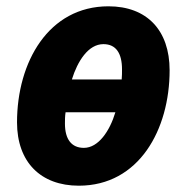

<svg xmlns="http://www.w3.org/2000/svg" viewBox="-20 -579 592 609"><path d="M230 10C421 10 518 -168 518 -356C518 -483 446 -559 324 -559C134 -559 34 -382 34 -191C34 -65 109 10 230 10ZM366 -327H208C226 -385 260 -439 308 -439C348 -439 367 -410 367 -359C367 -349 367 -338 366 -327ZM246 -110C207 -110 186 -137 186 -187C186 -197 186 -210 188 -223H346C328 -163 292 -110 246 -110Z"/></svg>

Font: Noto Sans SemiCondensed ExtraBold
Style: Italic
Weight: 800
Width: 4
Italic angle: -12°
Designer: Monotype Design Team
Foundry: Monotype Imaging Inc.
Version: Version 2.013